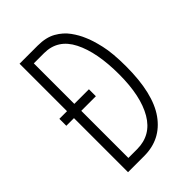

<svg xmlns="http://www.w3.org/2000/svg" viewBox="-190 -701 781 781"><g transform="rotate(-45 200.0 -311.0)"><path d="M73 1V-310H29V-350H73V-623H177Q225 -623 256.5 -605Q288 -587 307.5 -560Q327 -533 338 -506Q350 -480 361 -432.5Q372 -385 372 -309Q372 -153 317 -76Q262 1 166 1ZM115 -39H165Q246 -39 287.5 -110Q329 -181 329 -306Q329 -433 291 -508Q253 -583 174 -583H115V-350H199V-310H115Z"/></g></svg>

Font: Inconsolata Condensed Light
Style: Regular
Weight: 300
Width: 3
Monospace: yes
Designer: Raph Levien, Cyreal, Brenton Simpson
Foundry: Raph Levien, Cyreal, Google
Version: Version 3.001; ttfautohint (v1.8.2.53-6de2)